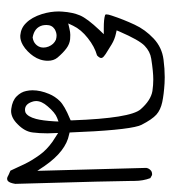

<svg xmlns="http://www.w3.org/2000/svg" viewBox="8 -306 483 540"><g transform="rotate(90 250.0 -35.5)"><path d="M488.3 -166V-171.9Q488.3 -195.8 480.5 -216.3L471.7 -221.2Q471.2 -221.2 468.8 -221.2Q466.3 -221.2 463.1 -220.2Q460 -219.2 457.5 -216.3Q452.6 -211.4 451.7 -204.6L460 101.6L446.3 81.1Q425.3 50.8 403.1 33.7Q380.9 16.6 357.9 12.2L352.1 10.7Q346.2 -143.1 333.5 -184.1Q332 -188.5 330.6 -191.4Q315.4 -221.2 301.8 -233.4Q288.6 -245.1 266.8 -249.8Q245.1 -254.4 213.9 -256.3Q205.1 -256.8 196.8 -256.8Q172.9 -256.8 147 -253.4Q112.8 -249 87.9 -225.6Q62.5 -201.7 48.8 -171.9Q34.2 -140.6 23.4 -107.9Q20 -98.1 20 -93.3Q20 -90.3 20.8 -89.8Q21.5 -89.4 22.5 -88.9Q33.2 -85.4 58.6 -85.4H75.7L64 -73.2Q31.7 -39.1 22.9 -18.6Q14.2 2 12.2 30.8Q11.7 35.6 11.7 41Q11.7 64.5 19 88.4Q28.3 117.7 44.4 133.3Q58.1 147.5 78.6 149.4Q80.1 149.4 83.5 149.4Q86.9 149.4 92.8 147.9Q98.6 146.5 106.4 142.1Q115.7 136.7 124 128.4Q132.3 120.1 137.2 112.8Q150.4 93.8 150.4 71.8Q150.4 55.7 141.6 44.9Q127.9 28.8 115.7 19.8Q103.5 10.7 89.8 9.3Q85 8.8 77.6 8.8Q70.3 8.8 60.1 11.2L45.4 14.6L51.8 1Q62.5 -21.5 86.7 -40.5Q110.8 -59.6 135.3 -66.4Q142.6 -73.2 142.6 -78.1Q142.6 -83.5 132.8 -89.4Q132.8 -89.4 132.8 -89.8Q118.2 -99.1 104 -107.7Q89.8 -116.2 73.7 -119.6L64.9 -121.6L68.4 -129.9Q92.3 -185.1 108.4 -200.4Q124.5 -215.8 144.5 -218.8Q181.2 -224.6 203.1 -224.6Q219.2 -224.6 235.4 -222.2Q261.7 -217.8 286.9 -189Q312 -160.2 317.9 2.4V7.8L313.5 9.8Q276.9 24.9 263.7 38.3Q250.5 51.8 243.7 68.4Q233.4 92.8 233.4 115.2Q233.4 124 235.4 132.8Q238.3 147.5 250.5 159.7Q262.7 171.9 285.6 174.8Q288.6 175.3 291.5 175.3Q311 175.3 329.1 156.7Q349.6 136.7 352.1 114.3Q354.5 95.7 354.5 72.8Q354.5 64.9 353.5 43Q372.1 54.7 378.4 59.1Q401.4 75.7 414.6 94.2Q431.2 117.2 440.7 137Q450.2 156.7 459.5 177.2L470.7 182.1Q478 186.5 482.2 186.5Q486.3 186.5 488.8 184.1Q494.1 179.2 496.6 163.6Q488.3 -125.5 488.3 -166ZM288.1 136.2Q272.9 136.2 266.1 117.2Q263.7 111.3 263.7 105Q263.7 89.4 278.3 72.8Q296.4 51.3 311 45.9L321.3 42L320.8 53.2Q318.8 86.9 314 105Q307.6 128.9 295.9 134.8Q292 136.2 288.1 136.2ZM49.8 75.7Q49.8 60.5 61.5 52.7Q70.8 47.4 79.6 47.4Q85 47.4 91.3 49.3Q104.5 55.2 110.4 69.8Q113.3 77.1 113.3 84.5Q113.3 91.8 110.4 97.4Q107.4 103 104 106Q97.2 112.8 85 114.7Q56.6 109.9 50.8 86.4Q49.8 80.6 49.8 75.7Z"/></g></svg>

Font: Bakudai
Style: ExtraLight
Weight: 200
Version: Version 1.48